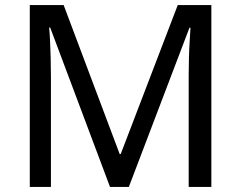

<svg xmlns="http://www.w3.org/2000/svg" viewBox="-20 -734 947 754"><path d="M412 0 177 -626H173Q175 -606 176.5 -575Q178 -544 179 -507.5Q180 -471 180 -433V0H97V-714H230L450 -129H454L678 -714H810V0H721V-439Q721 -474 722 -508.5Q723 -543 725 -573.5Q727 -604 728 -625H724L486 0Z"/></svg>

Font: hexlgurmukhi05
Style: Book
Weight: 400
Designer: Jelle Bosma - Monotype Design Team
Foundry: Monotype Imaging Inc.
Version: Version 2.003